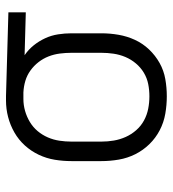

<svg xmlns="http://www.w3.org/2000/svg" viewBox="12 -580 576 640"><g transform="rotate(-90 300.0 -260.0)"><path d="M299 8Q270 8 241 3Q212 -2 186 -15.5Q160 -29 139.5 -50Q119 -71 106 -97Q93 -123 88 -152Q83 -181 83 -210V-310Q83 -338 87.5 -365.5Q92 -393 104 -418.5Q116 -444 135 -465Q154 -486 178.5 -500Q203 -514 230 -521Q257 -528 285 -528H300L579 -520V-462L436 -466Q455 -453 469 -435.5Q483 -418 492.5 -397.5Q502 -377 505.5 -354.5Q509 -332 509 -310V-210Q509 -181 504 -152.5Q499 -124 487 -98Q475 -72 455 -51Q435 -30 410 -16Q385 -2 356.5 3Q328 8 299 8ZM299 -50Q320 -50 340 -54Q360 -58 377.5 -68.5Q395 -79 408.5 -95Q422 -111 430 -130Q438 -149 441 -169.5Q444 -190 444 -210V-310Q444 -329 441.5 -348.5Q439 -368 432 -386Q425 -404 413 -419.5Q401 -435 385 -446.5Q369 -458 350.5 -463.5Q332 -469 312 -470H290Q270 -470 250.5 -464.5Q231 -459 213.5 -448.5Q196 -438 183 -422.5Q170 -407 162 -388.5Q154 -370 151 -350Q148 -330 148 -310V-210Q148 -189 151.5 -168.5Q155 -148 163.5 -129Q172 -110 186 -94Q200 -78 218.5 -68Q237 -58 257.5 -54Q278 -50 299 -50Z"/></g></svg>

Font: Iosevka Aile Light
Style: Regular
Weight: 300
Designer: Belleve Invis
Foundry: Belleve Invis
Version: Version 27.3.5; ttfautohint (v1.8.4)